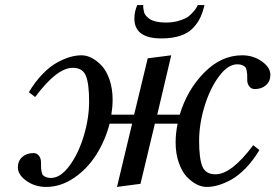

<svg xmlns="http://www.w3.org/2000/svg" viewBox="-20 -718 1076 750"><path d="M504.9 -646Q504.9 -671.9 516.1 -698.2H540Q538.6 -693.4 539.8 -686.3Q541 -679.2 542.5 -671.6Q543.9 -664.1 550.3 -656.5Q556.6 -648.9 565.7 -643.1Q574.7 -637.2 590.8 -633.5Q606.9 -629.9 627.9 -629.9Q653.3 -629.9 674.1 -635.5Q694.8 -641.1 706.8 -647.7Q718.8 -654.3 729.7 -666Q740.7 -677.7 743.9 -682.9Q747.1 -688 752.9 -698.2H778.8Q772 -669.4 762 -648.4Q752 -627.4 733.4 -607.9Q714.8 -588.4 683.8 -578.1Q652.8 -567.9 609.9 -567.9Q504.9 -567.9 504.9 -646ZM49.8 -64Q49.8 -89.4 66.9 -104.7Q84 -120.1 110.8 -120.1Q124 -120.1 132.1 -109.6Q140.1 -99.1 140.1 -85Q140.1 -69.8 140.4 -63Q140.6 -56.2 142.6 -46.6Q144.5 -37.1 148.4 -33.2Q152.3 -29.3 159.9 -26.1Q167.5 -22.9 179.2 -22.9Q216.3 -22.9 251.5 -70.6Q286.6 -118.2 307.4 -187.5Q328.1 -256.8 328.1 -321.8Q328.1 -391.1 315.4 -422.1Q302.7 -453.1 264.2 -453.1Q202.1 -453.1 117.2 -338.9L92.8 -357.9Q117.2 -398.9 146.2 -428.7Q175.3 -458.5 202.9 -473.6Q230.5 -488.8 253.9 -495.4Q277.3 -502 298.8 -502Q318.4 -502 338.6 -491.5Q358.9 -481 377.4 -461.2Q396 -441.4 408 -406.5Q419.9 -371.6 419.9 -328.1Q419.9 -301.8 415 -270H503.9L557.1 -490.2L648.9 -502L594.2 -270H682.1Q710.9 -366.7 777.6 -434.3Q844.2 -502 925.8 -502Q969.2 -502 1002.7 -478.3Q1036.1 -454.6 1036.1 -425.8Q1036.1 -400.4 1019 -385.3Q1002 -370.1 975.1 -370.1Q961.9 -370.1 953.9 -380.4Q945.8 -390.6 945.8 -404.8Q945.8 -420.4 945.6 -426.8Q945.3 -433.1 943.4 -442.9Q941.4 -452.6 937.5 -456.5Q933.6 -460.4 926.3 -463.6Q918.9 -466.8 907.2 -466.8Q870.1 -466.8 835 -419.2Q799.8 -371.6 778.8 -302.2Q757.8 -232.9 757.8 -168Q757.8 -98.6 770.5 -67.9Q783.2 -37.1 821.8 -37.1Q884.3 -37.1 969.2 -150.9L993.2 -131.8Q968.8 -90.8 939.7 -61Q910.6 -31.2 883.1 -16.1Q855.5 -1 832 5.6Q808.6 12.2 787.1 12.2Q767.6 12.2 747.3 1.7Q727.1 -8.8 708.5 -28.8Q689.9 -48.8 678 -83.7Q666 -118.7 666 -162.1Q666 -196.8 673.8 -234.9H585L528.8 0L437 12.2L496.1 -234.9H408.2Q391.1 -169.4 356.2 -114Q321.3 -58.6 269.3 -23.2Q217.3 12.2 160.2 12.2Q116.7 12.2 83.3 -11.5Q49.8 -35.2 49.8 -64Z"/></svg>

Font: Linguistics Pro
Style: Italic
Weight: 400
Italic angle: -12°
Designer: Stefan Peev, Context Ltd
Foundry: Stefan Peev, Context Ltd
Version: Version 001.000